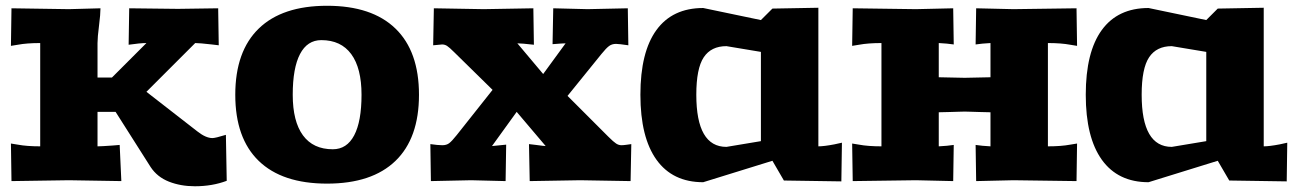

<svg xmlns="http://www.w3.org/2000/svg" viewBox="-20 -630 4523 669"><path d="M740.2 -601.1 742.2 -472.2 717.8 -475.1Q674.8 -480 660.2 -480L490.2 -310.1L668 -171.9Q697.3 -148.9 720.2 -148.9Q730.5 -148.9 767.1 -160.2L770 0Q719.7 19 659.2 19Q609.4 19 568.6 2.9Q527.8 -13.2 504.9 -47.9L382.8 -240.2H319.8V-120.1Q333 -120.1 373 -123L397 -125L402.8 1L220.2 -2L20 1L18.1 -129.9L42 -126Q73.2 -120.1 120.1 -120.1V-480Q73.2 -480 42 -474.1L18.1 -470.2L20 -601.1L220.2 -598.1L330.1 -601.1Q330.1 -580.6 325 -540.3Q319.8 -500 319.8 -480V-359.9H370.1L490.2 -480Q468.3 -480 428.2 -474.1L430.2 -601.1L600.1 -599.1Z M1357.9 -530.5Q1439.9 -451.2 1439.9 -299.8Q1439.9 -148.4 1357.9 -69.3Q1275.9 9.8 1119.6 9.8Q963.4 9.8 881.6 -69.3Q799.8 -148.4 799.8 -299.8Q799.8 -451.2 881.6 -530.5Q963.4 -609.9 1119.6 -609.9Q1275.9 -609.9 1357.9 -530.5ZM1099.6 -490.2Q1050.8 -490.2 1025.4 -441.7Q1000 -393.1 1000 -299.8Q1000 -207 1035.6 -158.4Q1071.3 -109.9 1139.6 -109.9Q1188.5 -109.9 1214.1 -158.4Q1239.7 -207 1239.7 -299.8Q1239.7 -392.6 1203.9 -441.4Q1168 -490.2 1099.6 -490.2Z M2167.5 -601.1 2169.4 -472.2Q2136.2 -477.1 2126.5 -477.1Q2112.3 -477.1 2102.3 -469.7Q2092.3 -462.4 2075.7 -441.9L1957.5 -295.9L2099.6 -153.8Q2117.7 -135.7 2126.7 -129.9Q2135.7 -124 2145.5 -124Q2151.9 -124 2164.1 -125.7Q2176.3 -127.4 2179.7 -127.9L2177.2 1L2001.5 -2L1825.7 1L1823.2 -127.9L1847.7 -125Q1876 -121.1 1881.3 -121.1L1780.3 -240.2L1694.3 -121.1Q1696.8 -121.1 1706.5 -122.3Q1716.3 -123.5 1723.6 -124L1743.7 -126L1741.7 1L1621.6 -2L1481.4 1L1479.5 -127.9Q1505.9 -124 1521.5 -124Q1535.6 -124 1544.9 -130.9Q1554.2 -137.7 1571.3 -159.2L1696.3 -316.9L1562.5 -448.2Q1545.9 -464.8 1537.8 -470Q1529.8 -475.1 1520.5 -475.1Q1518.6 -475.1 1489.3 -472.2L1491.7 -601.1L1665.5 -598.1L1838.4 -601.1L1840.3 -474.1Q1797.4 -479 1782.7 -479L1872.6 -372.1L1950.7 -479Q1941.9 -479 1905.3 -476.1L1907.7 -601.1L2027.3 -598.1Z M2831.5 -603V-120.1Q2851.1 -120.1 2887.2 -127L2913.6 -132.8L2911.6 2L2711.4 -1L2671.4 -69.8L2430.2 4.9Q2323.7 4.9 2267.6 -73.2Q2211.4 -151.4 2211.4 -299.8Q2211.4 -448.7 2267.3 -525.4Q2323.2 -602.1 2430.2 -602.1L2631.3 -560.1L2671.4 -600.1ZM2631.3 -449.2 2511.2 -469.2Q2458 -469.2 2432.1 -430.4Q2406.2 -391.6 2406.2 -299.8Q2406.2 -118.2 2511.2 -118.2L2631.3 -138.2Z M3731 -601.1 3732.9 -470.2 3709 -474.1Q3677.7 -480 3631.3 -480V-120.1Q3677.7 -120.1 3709 -126L3732.9 -129.9L3731 1L3511.2 -2L3381.3 1L3379.4 -125L3403.3 -122.1Q3429.2 -120.1 3431.2 -120.1V-238.8Q3414.1 -239.3 3394 -239.7Q3374 -240.2 3361.1 -240.7Q3348.1 -241.2 3341.3 -241.2Q3334.5 -241.2 3321.5 -240.7Q3308.6 -240.2 3288.3 -239.7Q3268.1 -239.3 3251 -238.8V-120.1Q3253.4 -120.1 3279.3 -122.1L3303.2 -125L3301.3 1L3171.4 -2L2951.2 1L2949.2 -129.9L2973.1 -126Q3004.4 -120.1 3051.3 -120.1V-480Q3004.4 -480 2973.1 -474.1L2949.2 -470.2L2951.2 -601.1L3171.4 -598.1L3301.3 -601.1L3303.2 -475.1L3279.3 -478Q3253.4 -480 3251 -480V-360.8Q3335 -358.9 3341.3 -358.9Q3347.2 -358.9 3431.2 -360.8V-480Q3429.2 -480 3403.3 -478L3379.4 -475.1L3381.3 -601.1L3511.2 -598.1Z M4383.3 -603V-120.1Q4402.8 -120.1 4439 -127L4465.3 -132.8L4463.4 2L4263.2 -1L4223.1 -69.8L3981.9 4.9Q3875.5 4.9 3819.3 -73.2Q3763.2 -151.4 3763.2 -299.8Q3763.2 -448.7 3819.1 -525.4Q3875 -602.1 3981.9 -602.1L4183.1 -560.1L4223.1 -600.1ZM4183.1 -449.2 4063 -469.2Q4009.8 -469.2 3983.9 -430.4Q3958 -391.6 3958 -299.8Q3958 -118.2 4063 -118.2L4183.1 -138.2Z"/></svg>

Font: Zantroke
Style: Regular
Weight: 500
Foundry: gluk
Version: Version 0.36